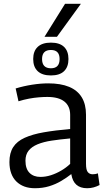

<svg xmlns="http://www.w3.org/2000/svg" viewBox="-20 -988 551 1018"><path d="M30 -129Q30 -177 50 -208Q70 -239 111 -257.5Q152 -276 212 -286.5Q272 -297 352 -304V-379Q352 -425 321.5 -449.5Q291 -474 231 -474Q211 -474 186 -472Q161 -470 134 -465Q107 -460 78 -451L63 -519Q106 -532 151 -539Q196 -546 236 -546Q302 -546 346.5 -527.5Q391 -509 413.5 -472Q436 -435 436 -380V-120Q436 -87 445.5 -75.5Q455 -64 471 -64Q477 -64 484 -65Q491 -66 499 -69L508 -7Q493 1 476.5 5.5Q460 10 442 10Q406 10 385 -8.5Q364 -27 358 -65Q334 -46 304.5 -28.5Q275 -11 240.5 -0.5Q206 10 165 10Q134 10 109.5 1Q85 -8 67 -25.5Q49 -43 39.5 -69Q30 -95 30 -129ZM115 -136Q115 -93 136.5 -71.5Q158 -50 194 -50Q222 -50 250 -59Q278 -68 304.5 -83.5Q331 -99 352 -119V-254Q298 -249 254.5 -242.5Q211 -236 179.5 -223Q148 -210 131.5 -189Q115 -168 115 -136ZM250 -588Q204 -588 180 -610.5Q156 -633 156 -675Q156 -717 180 -739.5Q204 -762 250 -762Q296 -762 319.5 -739.5Q343 -717 343 -675Q343 -633 319.5 -610.5Q296 -588 250 -588ZM250 -626Q296 -626 296 -675Q296 -723 250 -723Q203 -723 203 -675Q203 -626 250 -626ZM216 -793 325 -968H409L282 -793Z"/></svg>

Font: Georama ExtraCondensed Thin
Style: Regular
Weight: 400
Version: Version 1.001